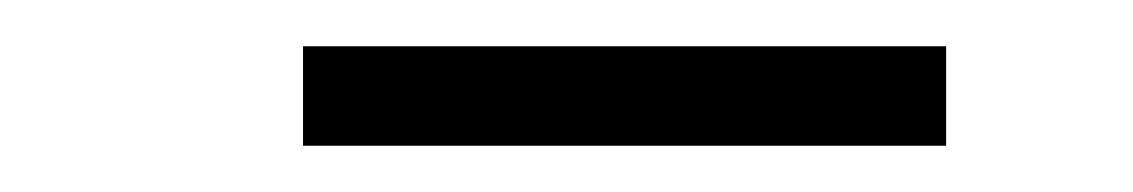

<svg xmlns="http://www.w3.org/2000/svg" viewBox="-20 -712 490 83"><path d="M111 -649V-692H389V-649Z"/></svg>

Font: Lexend Mega ExtraLight
Style: Regular
Weight: 250
Version: Version 1.007